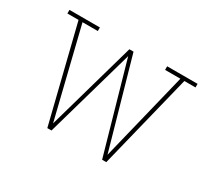

<svg xmlns="http://www.w3.org/2000/svg" viewBox="-107 -700 964 880"><g transform="rotate(30 375.0 -260.0)"><path d="M219 0 95 -501H36V-520H197V-501H116L231 -32L364 -501H386L519 -32L634 -501H553V-520H714V-501H655L531 0H509L375 -471L241 0Z"/></g></svg>

Font: Iosevka Etoile Thin
Style: Regular
Weight: 100
Designer: Belleve Invis
Foundry: Belleve Invis
Version: Version 22.1.2; ttfautohint (v1.8.4)